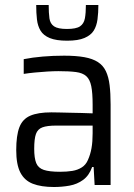

<svg xmlns="http://www.w3.org/2000/svg" viewBox="-20 -741 538 769"><path d="M196 8Q145 8 111.5 -5Q78 -18 61.5 -50Q45 -82 45 -140Q45 -198 57.5 -231Q70 -264 101 -277.5Q132 -291 186 -291Q198 -291 217 -290.5Q236 -290 259 -289.5Q282 -289 305.5 -288.5Q329 -288 351 -287V-322Q351 -369 345.5 -396Q340 -423 325.5 -436Q311 -449 284 -452.5Q257 -456 214 -456Q195 -456 169.5 -454.5Q144 -453 119 -450.5Q94 -448 75 -445V-504Q110 -511 151.5 -514.5Q193 -518 237 -518Q285 -518 318 -512Q351 -506 372 -492.5Q393 -479 404 -456Q415 -433 419 -400Q423 -367 423 -323V0H359L355 -72H349Q337 -38 313 -20.5Q289 -3 258.5 2.5Q228 8 196 8ZM221 -53Q248 -53 269.5 -56.5Q291 -60 307.5 -70.5Q324 -81 332 -100Q342 -122 346.5 -147.5Q351 -173 351 -207V-238H205Q169 -238 150 -231Q131 -224 124 -204.5Q117 -185 117 -145Q117 -108 125 -88Q133 -68 155.5 -60.5Q178 -53 221 -53ZM249 -578Q205 -578 179.5 -588.5Q154 -599 142.5 -618Q131 -637 128 -663Q125 -689 125 -721H175Q175 -689 178 -667.5Q181 -646 196.5 -635.5Q212 -625 248 -625Q285 -625 300.5 -635.5Q316 -646 320 -667.5Q324 -689 324 -721H374Q374 -690 370.5 -663.5Q367 -637 355.5 -618.5Q344 -600 318.5 -589Q293 -578 249 -578Z"/></svg>

Font: Saira SemiCondensed
Style: Regular
Weight: 400
Width: 4
Designer: Hector Gatti with collaboration of the Omnibus-Type team
Foundry: Omnibus-Type
Version: Version 1.101